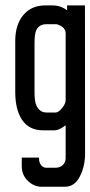

<svg xmlns="http://www.w3.org/2000/svg" viewBox="-20 -487 336 713"><path d="M147.7 -466.9H175.4Q205 -466.9 229.2 -448.6V-464.4V-466.9H231.7H293H295.5V-464.4L295.9 84.5Q295.9 129.9 276.7 168Q257.4 206.5 220.8 206.5H134.9Q106.2 206.5 83.5 184.8Q60.8 163 60.8 129.9V100.8V98.3H62.7H122.5H125V100.8Q124.5 116.1 132.4 126Q140.3 135.9 151.2 135.9H186.3Q210 135.4 220.4 116.1V115.6Q223.8 109.7 223.8 100.3V-21.7Q211.5 -12.4 201.3 -7.7Q191.2 -3 183.3 -3H140.3Q87.9 -3 61.8 -42Q36.6 -80.5 36.6 -145.3V-334.5Q36.6 -395.8 66.7 -431.3Q96.8 -466.9 147.7 -466.9ZM210 -85Q223.8 -101.3 223.8 -115.6V-363.6Q223.3 -384.9 197.1 -394.8Q190.7 -397.7 186.8 -397.2H152.7Q114.6 -397.2 109.7 -355.2Q108.2 -341.4 108.2 -324.6V-145.8Q108.2 -109.7 115.1 -95.4Q127 -69.2 152.7 -69.2H186.8Q196.6 -69.2 210 -85Z"/></svg>

Font: RIT Uroob
Style: 

Weight: 700
Designer: Hussain K H
Foundry: RIT
Version: 2.1.1